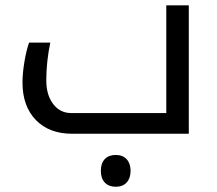

<svg xmlns="http://www.w3.org/2000/svg" viewBox="-20 -505 818 725"><path d="M252 0Q165.5 0 115.2 -52Q64.9 -104 64.9 -193.8Q64.9 -227.1 72 -270.5Q79.1 -314 89.8 -344.2H169.9Q154.8 -272 154.8 -201.2Q154.8 -146.5 180.7 -112.3Q206.5 -78.1 249 -78.1H607.9V-484.9H692.9V0ZM417 200.2Q391.1 200.2 376 184.6Q360.8 168.9 360.8 140.1Q360.8 111.3 375.7 95.7Q390.6 80.1 417 80.1Q443.8 80.1 458.5 96.4Q473.1 112.8 473.1 140.1Q473.1 167.5 458.5 183.8Q443.8 200.2 417 200.2Z"/></svg>

Font: DroidArabicKufi
Style: Regular
Weight: 400
Designer: Pascal Zoghbi
Foundry: Ascender Corporation
Version: Version 1.00; ttfautohint (v1.4.1)